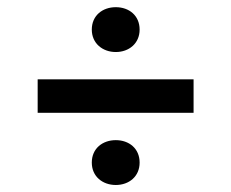

<svg xmlns="http://www.w3.org/2000/svg" viewBox="-20 -604 660 548"><path d="M310.5 -76C348 -76 378.5 -100 378.5 -140C378.5 -180.5 348 -204 310.5 -204C273 -204 242 -180.5 242 -140C242 -100 273 -76 310.5 -76ZM87.5 -282H532.5V-377.5H87.5ZM242 -519.5C242 -480 273 -455.5 310.5 -455.5C348 -455.5 378.5 -480 378.5 -519.5C378.5 -560 348 -583.5 310.5 -583.5C273 -583.5 242 -560 242 -519.5Z"/></svg>

Font: Monaspace Krypton Medium
Style: Regular
Weight: 500
Designer: Riley Cran & the Lettermatic Team
Foundry: Lettermatic
Version: Version 1.101 (Monaspace Krypton)